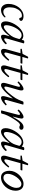

<svg xmlns="http://www.w3.org/2000/svg" viewBox="1532 -2076 558 3661"><g transform="rotate(90 1810.5 -246.0)"><path d="M172 13Q118 13 86.5 -26Q55 -65 55 -131Q55 -188 73.5 -239.5Q92 -291 124.5 -330.5Q157 -370 199 -393Q241 -416 288 -416Q328 -416 353.5 -403Q379 -390 379 -369Q379 -356 367 -345Q355 -334 341 -334Q328 -334 324 -342Q317 -370 312 -376Q303 -385 277 -385Q233 -385 197.5 -354Q162 -323 141 -271Q120 -219 120 -155Q120 -95 142.5 -63Q165 -31 207 -31Q251 -31 296 -71Q302 -77 309 -69Q316 -61 311 -54Q287 -23 250 -5Q213 13 172 13Z M454 13Q423 13 405.5 -10.5Q388 -34 388 -74Q388 -113 402.5 -159Q417 -205 443.5 -249.5Q470 -294 504.5 -331Q539 -368 579.5 -390Q620 -412 663 -412Q703 -412 739 -382L751 -419Q753 -427 768 -429.5Q783 -432 796.5 -428.5Q810 -425 807 -416L717 -103Q711 -79 711 -70Q711 -48 728 -48Q740 -48 760 -60.5Q780 -73 802 -95Q807 -99 817 -90Q827 -81 823 -75Q807 -52 781 -32Q755 -12 727.5 0.5Q700 13 679 13Q643 13 643 -30Q643 -50 653 -86L672 -144L667 -146Q545 13 454 13ZM495 -40Q511 -40 541 -60.5Q571 -81 604 -113Q637 -145 663 -181Q690 -219 704 -265L726 -337Q699 -380 651 -380Q620 -380 591.5 -359.5Q563 -339 539 -306Q515 -273 497.5 -234Q480 -195 470.5 -156.5Q461 -118 461 -88Q461 -40 495 -40Z M956 13Q935 13 923.5 -2Q912 -17 912 -38Q912 -58 915 -70L995 -358H917Q910 -358 910 -371Q910 -384 921 -385L1007 -398L1061 -499Q1064 -505 1079.5 -504.5Q1095 -504 1095 -497L1066 -394H1189Q1195 -394 1194 -385Q1193 -376 1189 -367Q1185 -358 1179 -358H1056L988 -111Q982 -91 982 -78Q982 -50 1002 -50Q1019 -50 1047 -72.5Q1075 -95 1116 -141Q1120 -146 1130 -138Q1140 -130 1135 -123Q1093 -65 1048 -26Q1003 13 956 13Z M1271 13Q1250 13 1238.5 -2Q1227 -17 1227 -38Q1227 -58 1230 -70L1310 -358H1232Q1225 -358 1225 -371Q1225 -384 1236 -385L1322 -398L1376 -499Q1379 -505 1394.5 -504.5Q1410 -504 1410 -497L1381 -394H1504Q1510 -394 1509 -385Q1508 -376 1504 -367Q1500 -358 1494 -358H1371L1303 -111Q1297 -91 1297 -78Q1297 -50 1317 -50Q1334 -50 1362 -72.5Q1390 -95 1431 -141Q1435 -146 1445 -138Q1455 -130 1450 -123Q1408 -65 1363 -26Q1318 13 1271 13Z M1603 13Q1560 13 1560 -35Q1560 -53 1569 -86L1631 -304Q1643 -349 1620 -349Q1605 -349 1552 -303Q1548 -299 1540 -309.5Q1532 -320 1534 -322Q1550 -341 1576 -363Q1602 -385 1629.5 -400.5Q1657 -416 1676 -416Q1705 -416 1705 -375Q1705 -364 1703 -351.5Q1701 -339 1695 -318L1651 -166Q1631 -95 1631 -74Q1631 -50 1647 -50Q1664 -50 1691 -72Q1718 -94 1748 -127.5Q1778 -161 1805.5 -198Q1833 -235 1852 -265Q1867 -289 1883 -324.5Q1899 -360 1915 -405Q1919 -416 1944 -416Q1975 -416 1975 -407L1892 -109Q1883 -80 1885.5 -67Q1888 -54 1900 -54Q1927 -54 1968 -93Q1973 -98 1982.5 -88.5Q1992 -79 1989 -75Q1976 -59 1950 -38Q1924 -17 1895 -2Q1866 13 1845 13Q1813 13 1813 -28Q1813 -37 1815 -49Q1817 -61 1824 -87L1860 -213Q1811 -151 1764 -100Q1717 -49 1675.5 -18Q1634 13 1603 13Z M2116 13Q2093 13 2089 9.5Q2085 6 2087 0L2167 -304Q2168 -307 2169.5 -314Q2171 -321 2171 -328Q2171 -349 2156 -349Q2148 -349 2132 -339Q2116 -329 2091 -306Q2086 -301 2077 -310Q2068 -319 2072 -325Q2084 -342 2109.5 -363.5Q2135 -385 2163 -400.5Q2191 -416 2211 -416Q2241 -416 2241 -373Q2241 -357 2231 -318L2204 -214H2209Q2264 -316 2309.5 -366Q2355 -416 2403 -416Q2424 -416 2439.5 -405.5Q2455 -395 2455 -375Q2455 -358 2441 -347Q2427 -336 2407 -336Q2394 -336 2388.5 -339Q2383 -342 2378.5 -345Q2374 -348 2365 -348Q2339 -348 2314 -319Q2289 -290 2251 -231Q2215 -174 2187 -116.5Q2159 -59 2147 -4Q2145 6 2139 9.5Q2133 13 2116 13Z M2490 13Q2459 13 2441.5 -10.5Q2424 -34 2424 -74Q2424 -113 2438.5 -159Q2453 -205 2479.5 -249.5Q2506 -294 2540.5 -331Q2575 -368 2615.5 -390Q2656 -412 2699 -412Q2739 -412 2775 -382L2787 -419Q2789 -427 2804 -429.5Q2819 -432 2832.5 -428.5Q2846 -425 2843 -416L2753 -103Q2747 -79 2747 -70Q2747 -48 2764 -48Q2776 -48 2796 -60.5Q2816 -73 2838 -95Q2843 -99 2853 -90Q2863 -81 2859 -75Q2843 -52 2817 -32Q2791 -12 2763.5 0.5Q2736 13 2715 13Q2679 13 2679 -30Q2679 -50 2689 -86L2708 -144L2703 -146Q2581 13 2490 13ZM2531 -40Q2547 -40 2577 -60.5Q2607 -81 2640 -113Q2673 -145 2699 -181Q2726 -219 2740 -265L2762 -337Q2735 -380 2687 -380Q2656 -380 2627.5 -359.5Q2599 -339 2575 -306Q2551 -273 2533.5 -234Q2516 -195 2506.5 -156.5Q2497 -118 2497 -88Q2497 -40 2531 -40Z M2992 13Q2971 13 2959.5 -2Q2948 -17 2948 -38Q2948 -58 2951 -70L3031 -358H2953Q2946 -358 2946 -371Q2946 -384 2957 -385L3043 -398L3097 -499Q3100 -505 3115.5 -504.5Q3131 -504 3131 -497L3102 -394H3225Q3231 -394 3230 -385Q3229 -376 3225 -367Q3221 -358 3215 -358H3092L3024 -111Q3018 -91 3018 -78Q3018 -50 3038 -50Q3055 -50 3083 -72.5Q3111 -95 3152 -141Q3156 -146 3166 -138Q3176 -130 3171 -123Q3129 -65 3084 -26Q3039 13 2992 13Z M3362 13Q3302 13 3269.5 -31.5Q3237 -76 3237 -151Q3237 -199 3258 -246Q3279 -293 3315 -331.5Q3351 -370 3396 -393Q3441 -416 3488 -416Q3550 -416 3583.5 -375Q3617 -334 3617 -264Q3617 -212 3597.5 -162.5Q3578 -113 3543.5 -73.5Q3509 -34 3462.5 -10.5Q3416 13 3362 13ZM3376 -33Q3405 -33 3437.5 -57Q3470 -81 3498.5 -119Q3527 -157 3545 -199Q3563 -241 3563 -277Q3563 -375 3488 -375Q3456 -375 3422 -349.5Q3388 -324 3359 -284.5Q3330 -245 3312.5 -200.5Q3295 -156 3295 -118Q3295 -33 3376 -33Z"/></g></svg>

Font: Junicode SmExp
Style: Italic
Weight: 400
Width: 6
Italic angle: -11°
Designer: Peter S. Baker
Version: Version 2.205; ttfautohint (v1.8.4)